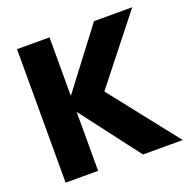

<svg xmlns="http://www.w3.org/2000/svg" viewBox="-125 -826 946 949"><g transform="rotate(-20 348.5 -351.0)"><path d="M469.2 0 232.9 -310.1V0H62V-702.1H232.9V-394L466.8 -702.1H668L396 -357.9L678.2 0Z"/></g></svg>

Font: SVN-Poppins
Style: Bold
Weight: 700
Designer: Ninad Kale (Devanagari), Jonny Pinhorn (Latin)
Foundry: Indian Type Foundry
Version: Version 3.200;PS 1.000;hotconv 16.6.54;makeotf.lib2.5.65590